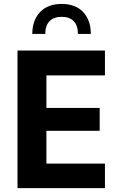

<svg xmlns="http://www.w3.org/2000/svg" viewBox="-20 -976 585 996"><path d="M299.8 -955.6Q227.1 -955.6 187.3 -912.8Q147.5 -870.1 147.5 -799.8H214.8Q214.8 -843.3 236.8 -866Q258.8 -888.7 299.8 -888.7Q340.8 -888.7 362.5 -866Q384.3 -843.3 384.3 -799.8H451.2Q451.2 -870.1 411.9 -912.8Q372.6 -955.6 299.8 -955.6ZM524.4 -127.4H220.7V-297.4H497.1V-416H220.7V-585H524.4V-713.9H70.8V0H524.4Z"/></svg>

Font: Estedad-FD-VF Thin
Style: Regular
Weight: 100
Designer: Amin Abedi
Version: Version 5.0